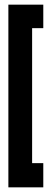

<svg xmlns="http://www.w3.org/2000/svg" viewBox="-20 -725 214 825"><path d="M166 80V-24H118V-604H166V-705H16V80Z"/></svg>

Font: Blinker Headline
Style: Regular
Weight: 900
Width: 4
Designer: Juergen Huber
Foundry: supertype
Version: Version 1.015;PS 1.15;hotconv 1.0.88;makeotf.lib2.5.647800